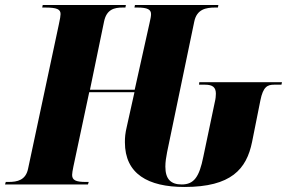

<svg xmlns="http://www.w3.org/2000/svg" viewBox="-42 -734 1142 764"><path d="M692 10C878 10 939 -61 961 -169L994 -334C1005 -390 1023 -397 1049 -397H1078L1080 -407H751L750 -397H774C805 -397 817 -386 817 -361C817 -353 816 -341 813 -329L767 -110C751 -30 730 0 681 0C638 0 616 -21 616 -71C616 -90 619 -108 623 -129L731 -648C741 -697 777 -704 814 -704H825L827 -714H495L493 -704H505C545 -704 559 -696 559 -678C559 -669 557 -660 553 -642L494 -377H316L372 -648C382 -697 413 -704 446 -704H457L459 -714H128L126 -704H137C185 -704 199 -697 199 -678C199 -671 197 -659 192 -636L70 -64C61 -17 27 -10 -8 -10H-19L-22 0H308L311 -10H299C260 -10 245 -17 245 -38C245 -45 247 -56 250 -71L313 -367H493L463 -232C456 -203 455 -187 455 -168C455 -42 547 10 692 10Z"/></svg>

Font: Noto Serif Display Condensed Black
Style: Italic
Weight: 900
Width: 3
Italic angle: -12°
Designer: Monotype Design Team
Foundry: Monotype Imaging Inc.
Version: Version 2.009